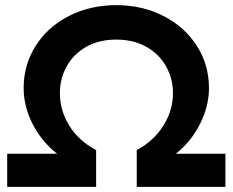

<svg xmlns="http://www.w3.org/2000/svg" viewBox="-20 -727 905 747"><path d="M653 -364Q653 -421 626 -469Q599 -517 549 -545Q499 -573 432 -573Q366 -573 316 -545Q266 -517 239.5 -469Q213 -421 213 -364Q213 -298 249 -239Q285 -180 354 -143V0H8V-129H202Q142 -176 107 -244.5Q72 -313 72 -385Q72 -475 119 -549Q166 -623 248.5 -665Q331 -707 432 -707Q534 -707 616.5 -664.5Q699 -622 746 -548.5Q793 -475 793 -384Q793 -314 758 -244.5Q723 -175 664 -129H857V0H512V-143Q580 -180 616.5 -239.5Q653 -299 653 -364Z"/></svg>

Font: Gontserrat SemiBold
Style: Regular
Weight: 600
Designer: Julieta Ulanovsky
Foundry: Julieta Ulanovsky
Version: Version 6.001